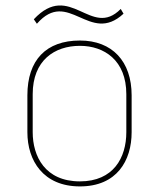

<svg xmlns="http://www.w3.org/2000/svg" viewBox="-20 -657 530 687"><path d="M412 -625C306 -517 231 -727 101 -588L112 -572C225 -701 300 -495 422 -608ZM432 -184C432 -93 386 -8 266 -8C141 -8 97 -98 97 -184V-320C97 -441 175 -493 266 -493C353 -493 432 -441 432 -320ZM451 -316C451 -437 382 -512 266 -512C145 -512 78 -442 78 -316V-184C78 -82 135 10 266 10C398 10 451 -82 451 -184Z"/></svg>

Font: Advent Pro
Style: Thin
Weight: 100
Designer: Andreas Kalpakidis
Foundry: Andreas Kalpakidis
Version: Version 2.002 2007